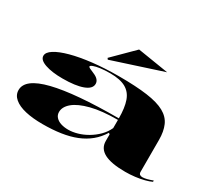

<svg xmlns="http://www.w3.org/2000/svg" viewBox="-138 -999 1421 1277"><g transform="rotate(30 572.0 -360.5)"><path d="M577 -515Q709 -515 795 -503Q881 -491 930 -464Q979 -437 999 -391.5Q1019 -346 1019 -281V-36Q1019 -23 1026.5 -17Q1034 -11 1047 -11Q1062 -11 1082.5 -16.5Q1103 -22 1124 -30V-20Q1103 -10 1072 -2Q1041 6 1004 10.5Q967 15 930 15Q822 15 769 -13Q716 -41 716 -98Q716 -114 716 -122Q716 -130 716 -136Q716 -142 716 -149L707 -156Q679 -110 639.5 -77.5Q600 -45 549 -24.5Q498 -4 434.5 5.5Q371 15 294 15Q219 15 163 2Q107 -11 75.5 -37.5Q44 -64 44 -102Q44 -188 213 -230Q382 -272 716 -272Q716 -353 698 -404Q680 -455 636.5 -479Q593 -503 518 -503Q475 -503 442.5 -498.5Q410 -494 392 -487Q374 -480 374 -473Q374 -469 384 -463.5Q394 -458 419 -448Q468 -428 468 -393Q468 -355 412.5 -334.5Q357 -314 259 -314Q177 -314 125 -332Q73 -350 73 -382Q73 -409 111 -433Q149 -457 217 -475.5Q285 -494 377 -504.5Q469 -515 577 -515ZM716 -260Q594 -260 512.5 -239Q431 -218 390.5 -184Q350 -150 350 -110Q350 -87 365 -70.5Q380 -54 405 -46Q430 -38 461 -38Q494 -38 531 -48.5Q568 -59 604 -80Q640 -101 669.5 -130.5Q699 -160 716 -197ZM457 -573 450 -583 604 -736 841 -698Z"/></g></svg>

Font: Kalnia Expanded Medium
Style: Regular
Weight: 500
Width: 7
Designer: Frida Medrano
Foundry: Frida Medrano
Version: Version 1.105